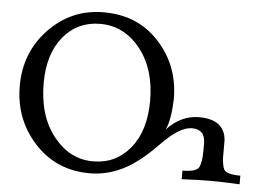

<svg xmlns="http://www.w3.org/2000/svg" viewBox="-51 -770 1173 847"><g transform="rotate(5 536.0 -346.5)"><path d="M385.3 -43.9Q485.4 -43.9 549.1 -121.3Q612.8 -198.7 612.8 -332.5Q612.8 -473.1 541.5 -562Q470.2 -650.9 364.3 -650.9Q264.2 -650.9 201.2 -574.7Q138.2 -498.5 138.2 -369.1Q138.2 -223.6 210 -133.8Q281.7 -43.9 385.3 -43.9ZM374.5 9.8Q226.6 9.8 130.4 -95Q34.2 -199.7 34.2 -347.7Q34.2 -496.6 133.5 -599.9Q232.9 -703.1 375.5 -703.1Q513.7 -703.1 603.5 -617.7Q716.3 -509.8 716.3 -348.6Q713.4 -256.3 692.4 -211.9Q754.9 -278.8 834.5 -278.8Q948.2 -278.8 955.1 -186.5V-110.4Q957 -75.7 964.8 -59.1Q975.1 -37.6 1038.1 -37.6V0.5Q957.5 -3.4 910.6 -3.4Q856 -3.4 781.7 0.5V-37.6Q844.2 -37.6 855.2 -60.8Q866.2 -84 866.2 -134.3V-166Q866.2 -227.5 807.1 -227.5Q752.4 -227.5 671.9 -143.8Q591.3 -60.1 520.8 -25.1Q450.2 9.8 374.5 9.8Z"/></g></svg>

Font: Almanac
Style: Regular
Weight: 400
Designer: Eden's Almanac
Version: Version 3.501;March 28, 2021;FontCreator 13.0.0.2683 64-bit